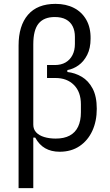

<svg xmlns="http://www.w3.org/2000/svg" viewBox="-20 -772 568 992"><path d="M76 200V-537Q76 -639 124.5 -695.5Q173 -752 267 -752Q321 -752 362 -731Q403 -710 426 -669.5Q449 -629 448 -572Q448 -523 430.5 -488.5Q413 -454 385.5 -434.5Q358 -415 328 -410V-400Q367 -396 402 -375.5Q437 -355 458.5 -314.5Q480 -274 480 -210Q480 -146 457 -96Q434 -46 391 -17Q348 12 288 12Q245 12 213.5 -6Q182 -24 162 -61H152V200ZM223 -369V-436H263Q296 -436 319 -449.5Q342 -463 354.5 -487.5Q367 -512 367 -545V-582Q367 -613 355.5 -636Q344 -659 321 -671.5Q298 -684 263 -684Q207 -684 179.5 -650.5Q152 -617 152 -543V-128Q152 -104 167 -88Q182 -72 208.5 -64Q235 -56 268 -56Q311 -56 340 -71.5Q369 -87 383.5 -117.5Q398 -148 398 -192V-233Q398 -297 362 -333Q326 -369 267 -369Z"/></svg>

Font: IBM Plex Sans Condensed
Style: Regular
Weight: 400
Width: 3
Designer: Mike Abbink, Paul van der Laan, Pieter van Rosmalen
Foundry: Bold Monday
Version: Version 3.201